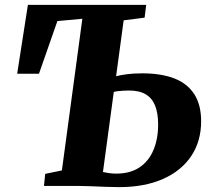

<svg xmlns="http://www.w3.org/2000/svg" viewBox="-20 -763 876 788"><path d="M468.5 5Q445.5 5 413.5 3.8Q381.5 2.5 349.8 1.2Q318 0 295 0H160.5L165.5 -49.5L234 -63.5L318 -686L215.5 -676.5L140 -460.5H50.5L94.5 -743H580L573.5 -690.5L487.5 -679.5L456.5 -450Q471.5 -454.5 499.5 -458.2Q527.5 -462 563.5 -462Q642 -462 695.8 -441Q749.5 -420 777.5 -376.2Q805.5 -332.5 805.5 -265.5Q805.5 -183.5 765 -122.8Q724.5 -62 649 -28.5Q573.5 5 468.5 5ZM457.5 -50.5Q514.5 -50.5 552.8 -76.2Q591 -102 610 -147.8Q629 -193.5 629 -252Q629 -298 616.8 -329Q604.5 -360 578.2 -375.8Q552 -391.5 509.5 -391.5Q500 -391.5 487.2 -390.8Q474.5 -390 463.5 -388.8Q452.5 -387.5 447 -385.5L402.5 -57Q413 -54.5 427.2 -52.5Q441.5 -50.5 457.5 -50.5Z"/></svg>

Font: Merriweather 24pt Black
Style: Italic
Weight: 900
Italic angle: -7.8°
Designer: Eben Sorkin
Foundry: Eben Sorkin
Version: Version 2.101